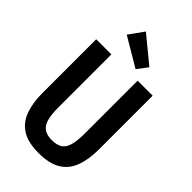

<svg xmlns="http://www.w3.org/2000/svg" viewBox="-280 -1018 1121 1121"><g transform="rotate(45 280.0 -457.5)"><path d="M279 15Q191 15 140.5 -17Q90 -49 68.5 -108.5Q47 -168 47 -247V-693H172V-257Q172 -195 182.5 -159.5Q193 -124 217 -108.5Q241 -93 280 -93Q320 -93 344 -108Q368 -123 378.5 -159.5Q389 -196 389 -257V-693H513V-247Q513 -168 491.5 -108.5Q470 -49 419 -17Q368 15 279 15ZM333 -732 154 -838 220 -930 382 -797Z"/></g></svg>

Font: Ubuntu Sans Mono SemiBold
Style: Regular
Weight: 600
Monospace: yes
Designer: Dalton Maag Ltd
Foundry: Dalton Maag Ltd
Version: Version 1.006